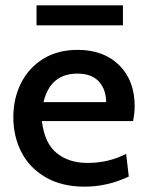

<svg xmlns="http://www.w3.org/2000/svg" viewBox="-20 -690 553 720"><path d="M30 -251Q30 -320 58.5 -377.5Q87 -435 141.5 -469Q196 -503 271 -503Q369 -503 427 -445.5Q485 -388 485 -292Q485 -266 479 -236H137Q147 -153 192.5 -116Q238 -79 308 -79Q387 -79 453 -113L463 -28Q383 10 297 10Q212 10 151.5 -25Q91 -60 60.5 -119Q30 -178 30 -251ZM378 -307Q378 -354 351 -384Q324 -414 270 -414Q169 -414 143 -307ZM117 -670H441V-595H117Z"/></svg>

Font: Cabin Medium
Style: Regular
Weight: 500
Designer: Pablo Impallari
Foundry: Pablo Impallari. http://www.impallari.com Igino Marini. http://www.ikern.com
Version: Version 2.001